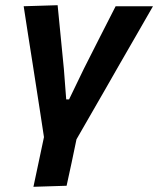

<svg xmlns="http://www.w3.org/2000/svg" viewBox="-20 -522 608 738"><path d="M108.5 196Q118.5 148.5 128.5 101.8Q138.5 55 149 5Q142 -42 134.2 -92Q126.5 -142 119 -190L105.5 -277Q97 -331 88.2 -386.8Q79.5 -442.5 71 -498L201.5 -502Q207.5 -439 213.5 -379.5Q219.5 -320 225.5 -257L234.5 -140H245.5L303 -259Q334.5 -321.5 364.8 -381Q395 -440.5 424.5 -498H568Q536 -442 503.2 -385.2Q470.5 -328.5 438.5 -273L386.5 -182Q358 -132.5 330.2 -84.2Q302.5 -36 274 13.5Q264.5 60 255.2 103.5Q246 147 236 192Z"/></svg>

Font: Commissioner SemiBold
Style: Italic
Weight: 600
Italic angle: -12°
Designer: Kostas Bartsokas
Foundry: Kostas Bartsokas
Version: Version 1.000; ttfautohint (v1.8.3)